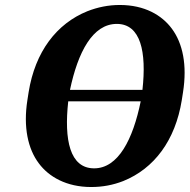

<svg xmlns="http://www.w3.org/2000/svg" viewBox="-20 -741 761 771"><path d="M90 -339C73 -231 92 -143 136 -85C176 -31 247 10 346 10C392 10 434 2 475 -14C599 -64 684 -177 710 -339L715 -371C732 -480 714 -567 670 -626C630 -680 561 -721 461 -721C415 -721 372 -712 331 -696C207 -646 121 -533 95 -371ZM254 -334H545C514 -182 455 -65 358 -65C260 -65 237 -180 254 -334ZM261 -380C293 -532 352 -645 449 -645C545 -645 569 -533 552 -380Z"/></svg>

Font: Aerodynamic
Style: BdObl
Weight: 500
Designer: Google
Version: Version 2.000980; 2014